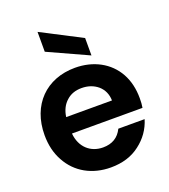

<svg xmlns="http://www.w3.org/2000/svg" viewBox="-148 -920 913 1036"><g transform="rotate(-20 308.5 -402.5)"><path d="M69 -127C116 -40 204 9 311 9C377 9 433 -8 478 -43C523 -77 554 -121 570 -174H419C397 -129 360 -107 308 -107C236 -107 182 -155 175 -235H580C583 -251 584 -269 584 -289C584 -343 573 -391 550 -433C504 -516 416 -563 311 -563C146 -563 33 -451 33 -277C33 -220 45 -170 69 -127ZM220 -417C243 -438 272 -448 307 -448C344 -448 375 -437 400 -416C425 -394 438 -365 439 -329H176C181 -366 196 -396 220 -417ZM418 -595V-695L188 -814V-700Z"/></g></svg>

Font: Poppins SemiBold
Style: Regular
Weight: 600
Designer: Ninad Kale (Devanagari), Jonny Pinhorn (Latin)
Foundry: Indian Type Foundry
Version: 4.004